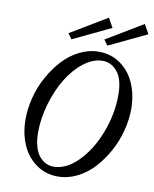

<svg xmlns="http://www.w3.org/2000/svg" viewBox="-94 -934 819 1018"><g transform="rotate(10 315.0 -425.0)"><path d="M232.9 -715.8 211.9 -745.1 409.2 -863.3 437 -813ZM426.3 -715.8 405.3 -745.1 602.1 -863.3 630.4 -813ZM287.6 13.2Q219.7 13.2 168.7 -24.4Q117.7 -62 92.3 -122.6Q66.9 -183.1 66.9 -256.8Q66.9 -314 82.3 -374Q97.7 -434.1 127.2 -487.5Q156.7 -541 195.6 -583.5Q234.4 -626 284.7 -651.1Q335 -676.3 388.7 -676.3Q456.5 -676.3 507.6 -638.7Q558.6 -601.1 584 -540.3Q609.4 -479.5 609.4 -406.2Q609.4 -349.1 593.8 -289.1Q578.1 -229 548.8 -175.5Q519.5 -122.1 480.7 -79.6Q441.9 -37.1 391.6 -12Q341.3 13.2 287.6 13.2ZM256.3 -34.2Q324.2 -34.2 388.2 -98.9Q452.1 -163.6 490.7 -264.4Q529.3 -365.2 529.3 -467.8Q529.3 -552.2 496.3 -592.3Q463.4 -632.3 417 -632.3Q366.2 -632.3 315.9 -593.8Q265.6 -555.2 228.3 -494.1Q190.9 -433.1 167.7 -354.2Q144.5 -275.4 144.5 -198.7Q144.5 -155.3 154.3 -122.3Q164.1 -89.4 180.4 -70.8Q196.8 -52.2 215.8 -43.2Q234.9 -34.2 256.3 -34.2Z"/></g></svg>

Font: Elstob 6pt
Style: Italic
Weight: 400
Italic angle: -20°
Designer: Peter S. Baker
Version: Version 1.015